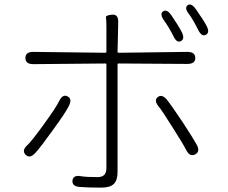

<svg xmlns="http://www.w3.org/2000/svg" viewBox="-20 -823 1040 877"><path d="M442 34Q382 34 344 31Q308 28 311 1Q315 -25 351 -18Q374 -14 426 -14Q466 -14 466 -54V-528Q466 -533 461 -533L132 -530Q96 -530 96 -558Q96 -586 132 -586L461 -582Q466 -582 466 -587V-698Q466 -734 464 -743.5Q462 -753 491 -756Q521 -759 520 -722L517 -587Q517 -582 522 -582L836 -586Q872 -586 872 -558Q872 -531 836 -531L522 -533Q517 -533 517 -528V-37Q517 0 500 17Q483 34 442 34ZM141 -124Q116 -97 97 -116Q78 -136 105 -160Q122 -175 179.5 -254Q237 -333 250 -361Q266 -394 288 -383Q311 -372 295 -340Q282 -312 221 -228Q165 -150 141 -124ZM872 -118Q847 -105 831 -137Q817 -165 769 -240Q717 -323 705 -336Q682 -364 700 -379Q719 -395 742 -368Q760 -346 815 -264Q862 -192 878 -163Q896 -131 872 -118ZM806 -635Q787 -626 772 -658Q754 -695 729 -730Q708 -760 725 -771Q742 -783 762 -754Q794 -708 810 -677Q826 -645 806 -635ZM920 -664Q901 -654 885 -687Q862 -733 843 -759Q821 -787 837 -799Q853 -811 874 -782Q911 -729 923 -706Q940 -674 920 -664Z"/></svg>

Font: Resource Han Rounded CN Light
Style: Regular
Weight: 300
Designer: Cyano Hao (round all glyphs); Ryoko NISHIZUKA 西塚涼子 (kana, bopomofo & ideographs); Paul D. Hunt (Latin, Greek & Cyrillic)
Foundry: Cyano Hao
Version: 0.990